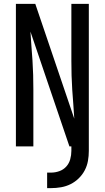

<svg xmlns="http://www.w3.org/2000/svg" viewBox="-20 -755 540 990"><path d="M223 215V135H243Q265 135 286 127.5Q307 120 321.5 104Q336 88 342 66.5Q348 45 348 23V0H338L137 -592Q139 -555 142 -517.5Q145 -480 147.5 -443Q150 -406 151 -368.5Q152 -331 152 -294V0H62V-735H162L363 -143Q361 -180 358 -217.5Q355 -255 352.5 -292Q350 -329 349 -366.5Q348 -404 348 -441V-735H438V23Q438 49 433.5 74.5Q429 100 417 123Q405 146 386 164.5Q367 183 344 194.5Q321 206 295 210.5Q269 215 243 215Z"/></svg>

Font: Iosevka Bendy Medium
Style: Regular
Weight: 500
Monospace: yes
Designer: Belleve Invis
Foundry: Belleve Invis
Version: Version 30.1.2